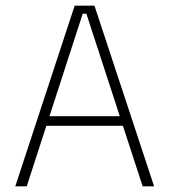

<svg xmlns="http://www.w3.org/2000/svg" viewBox="-20 -659 599 679"><path d="M34 0 244 -639H314L525 0H484.5L285.5 -610.5H272.5L74.5 0ZM132.5 -214V-248H425.5V-214Z"/></svg>

Font: Anek Bangla
Style: Extra-light
Weight: 200
Designer: Sulekha Rajkumar (Bangla), Yesha Goshar (Latin)
Foundry: Ek Type
Version: Version 1.002;March 21, 2022;FontCreator 13.0.0.2683 64-bit